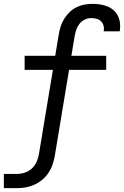

<svg xmlns="http://www.w3.org/2000/svg" viewBox="-24 -763 645 998"><path d="M-4 215V141H64Q85 141 106 134Q127 127 143 111.5Q159 96 167.5 75.5Q176 55 179 34L251 -400H104V-473H263L282 -587Q285 -607 292 -627.5Q299 -648 310.5 -666.5Q322 -685 338.5 -700.5Q355 -716 374 -725.5Q393 -735 414.5 -739Q436 -743 456 -743Q477 -743 496.5 -740Q516 -737 533.5 -730Q551 -723 565.5 -710.5Q580 -698 588.5 -681Q597 -664 599.5 -644.5Q602 -625 599 -604L598 -600H515V-602Q518 -617 514 -630.5Q510 -644 500.5 -653Q491 -662 477.5 -665.5Q464 -669 449 -669Q433 -669 416.5 -661Q400 -653 389 -639Q378 -625 372.5 -608.5Q367 -592 364 -575L347 -473H528V-400H335L261 46Q257 69 249.5 91.5Q242 114 228.5 134.5Q215 155 196 171Q177 187 155 197Q133 207 110 211Q87 215 64 215Z"/></svg>

Font: Iosevka Extended Oblique
Style: Regular
Weight: 400
Width: 7
Italic angle: -9°
Monospace: yes
Designer: Belleve Invis
Foundry: Belleve Invis
Version: Version 32.0.1; ttfautohint (v1.8.4)